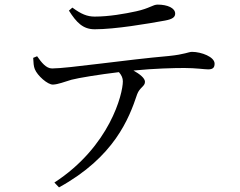

<svg xmlns="http://www.w3.org/2000/svg" viewBox="-20 -759 1040 833"><path d="M697 -670C729 -676 740 -685 740 -700C740 -724 707 -739 664 -739C643 -739 630 -723 571 -710C521 -699 452 -687 391 -687C358 -687 332 -698 294 -726L279 -713C312 -661 340 -632 391 -632C480 -632 620 -656 697 -670ZM236 54C476 -78 540 -245 575 -350C586 -380 609 -384 609 -404C609 -420 586 -438 559 -453C650 -462 735 -464 780 -464C829 -464 867 -458 883 -458C905 -458 911 -467 911 -483C911 -512 854 -534 813 -534C798 -534 782 -523 712 -516C528 -500 274 -462 206 -462C180 -462 160 -488 141 -515L124 -508C125 -487 126 -471 131 -459C142 -431 187 -391 210 -392C233 -393 259 -404 290 -413C320 -421 412 -436 496 -446C508 -432 513 -420 513 -406C513 -352 457 -124 216 33Z"/></svg>

Font: Noto Serif CJK KR
Style: Regular
Weight: 400
Designer: Ryoko NISHIZUKA 西塚涼子 (kana & ideographs); Frank Grießhammer (Latin, Greek & Cyrillic); Wenlong ZHANG 张文龙 (bopomofo); San
Foundry: Adobe
Version: Version 2.001;hotconv 1.1.0;makeotfexe 2.6.0